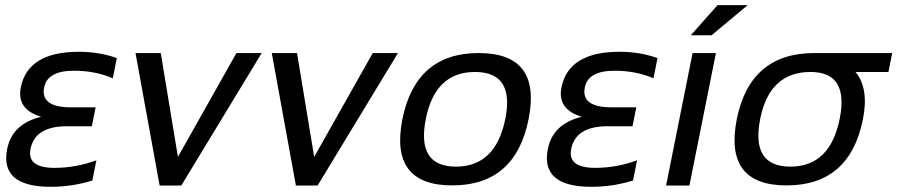

<svg xmlns="http://www.w3.org/2000/svg" viewBox="-20 -718 3473 743"><path d="M416.5 -415Q349.1 -444.3 266.1 -444.3Q163.6 -444.3 150.9 -379.9Q135.3 -302.7 254.9 -302.7H350.1L335.4 -229.5H238.8Q115.7 -229.5 98.1 -141.6Q83.5 -68.4 190.9 -68.4Q273.9 -68.4 353 -97.7L337.4 -19.5Q259.3 4.9 176.3 4.9Q-21.5 4.9 7.8 -141.6Q27.3 -239.3 139.2 -266.1Q43.5 -294.9 60.5 -379.9Q87.9 -517.6 285.6 -517.6Q363.8 -517.6 432.1 -493.2Z M504.4 -512.7H602.1L668.5 -110.8L895 -512.7H992.7L681.6 0H597.7Z M1031.7 -512.7H1129.4L1195.8 -110.8L1422.4 -512.7H1520L1209 0H1125Z M1744.6 -73.2Q1898.4 -73.2 1935.5 -258.3Q1971.7 -439.5 1817.9 -439.5Q1664.1 -439.5 1627.9 -258.3Q1590.8 -73.2 1744.6 -73.2ZM1537.1 -256.3Q1588.4 -512.7 1832.5 -512.7Q2076.7 -512.7 2025.4 -256.3Q1974.1 -0.5 1730 -0.5Q1486.8 -0.5 1537.1 -256.3Z M2508.8 -415Q2441.4 -444.3 2358.4 -444.3Q2255.9 -444.3 2243.2 -379.9Q2227.5 -302.7 2347.2 -302.7H2442.4L2427.7 -229.5H2331.1Q2208 -229.5 2190.4 -141.6Q2175.8 -68.4 2283.2 -68.4Q2366.2 -68.4 2445.3 -97.7L2429.7 -19.5Q2351.6 4.9 2268.6 4.9Q2070.8 4.9 2100.1 -141.6Q2119.6 -239.3 2231.4 -266.1Q2135.7 -294.9 2152.8 -379.9Q2180.2 -517.6 2377.9 -517.6Q2456.1 -517.6 2524.4 -493.2Z M2750.5 -512.7 2647.9 0H2557.6L2660.2 -512.7ZM2756.8 -698.2H2873.5L2733.4 -581.5H2653.3Z M3038.6 -73.2Q3192.4 -73.2 3229.5 -258.3Q3265.6 -439.5 3116.7 -439.5Q2958 -439.5 2921.9 -258.3Q2884.8 -73.2 3038.6 -73.2ZM2831.1 -256.3Q2882.3 -512.7 3131.3 -512.7H3432.6L3418 -439.5H3290.5Q3343.3 -376.5 3319.3 -256.3Q3268.1 -0.5 3023.9 -0.5Q2780.8 -0.5 2831.1 -256.3Z"/></svg>

Font: Sansation
Style: Italic
Weight: 400
Designer: Bernd Montag
Version: Version 1.301